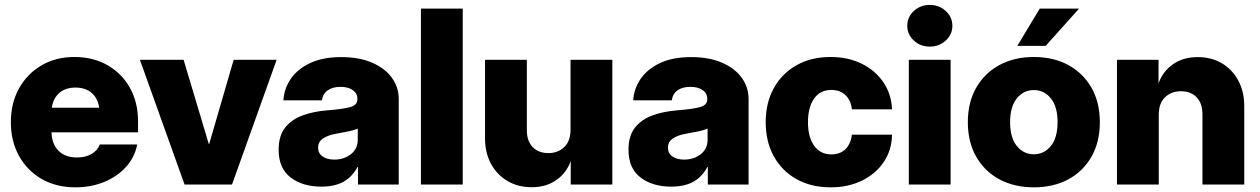

<svg xmlns="http://www.w3.org/2000/svg" viewBox="-20 -763 5211 794"><path d="M292 11.7Q212.4 11.7 152.3 -22.9Q92.3 -57.6 58.6 -118.4Q24.9 -179.2 24.9 -257.8Q24.9 -336.4 58.6 -397.2Q92.3 -458 151.6 -492.7Q210.9 -527.3 287.6 -527.3Q365.2 -527.3 424.6 -493.4Q483.9 -459.5 517.3 -399.7Q550.8 -339.8 550.8 -261.7V-215.8H192.9Q194.3 -167.5 221.9 -139.6Q249.5 -111.8 298.3 -111.8Q334 -111.8 358.9 -126.5Q383.8 -141.1 392.6 -165.5H547.4Q537.6 -113.8 502 -73.7Q466.3 -33.7 411.9 -11Q357.4 11.7 292 11.7ZM194.3 -317.4H390.1Q384.8 -356.4 359.1 -378.7Q333.5 -400.9 292 -400.9Q251 -400.9 225.3 -378.7Q199.7 -356.4 194.3 -317.4Z M1124 -515.6 939.5 0H743.2L558.6 -515.6H739.3L843.3 -168H845.2L946.3 -515.6Z M1309.1 8.8Q1231.4 8.8 1181.9 -29.1Q1132.3 -66.9 1132.3 -143.6Q1132.3 -201.7 1159.4 -235.6Q1186.5 -269.5 1231.9 -285.9Q1277.3 -302.2 1332 -306.6Q1401.4 -312 1429.7 -320.6Q1458 -329.1 1458 -352.1V-354.5Q1458 -376.5 1439.2 -390.1Q1420.4 -403.8 1388.2 -403.8Q1354.5 -403.8 1334.5 -388.9Q1314.5 -374 1311.5 -348.1H1151.9Q1154.8 -396.5 1182.6 -437Q1210.4 -477.5 1262.7 -502.2Q1314.9 -526.9 1391.6 -526.9Q1465.3 -526.9 1518.6 -503.9Q1571.8 -481 1600.3 -441.7Q1628.9 -402.3 1628.9 -354V0H1460.4V-72.3H1458.5Q1435.1 -29.8 1398.9 -10.5Q1362.8 8.8 1309.1 8.8ZM1362.3 -103Q1402.3 -103 1430.9 -125.2Q1459.5 -147.5 1459.5 -185.1V-231Q1445.8 -225.1 1423.3 -220.2Q1400.9 -215.3 1370.1 -210Q1337.4 -204.6 1316.4 -190.7Q1295.4 -176.8 1295.4 -152.3Q1295.4 -128.9 1314 -116Q1332.5 -103 1362.3 -103Z M1893.6 -727.5V0H1720.7V-727.5Z M2339.4 -227.1V-515.6H2512.2V0H2340.3V-94.7H2339.4Q2321.3 -46.4 2279.5 -17.6Q2237.8 11.2 2178.7 11.2Q2122.6 11.2 2079.1 -14.2Q2035.6 -39.6 2010.7 -85.2Q1985.8 -130.9 1985.8 -191.4V-515.6H2158.7V-224.6Q2158.7 -179.7 2182.9 -154.8Q2207 -129.9 2248 -129.9Q2287.6 -129.9 2313.5 -154.8Q2339.4 -179.7 2339.4 -227.1Z M2755.9 8.8Q2678.2 8.8 2628.7 -29.1Q2579.1 -66.9 2579.1 -143.6Q2579.1 -201.7 2606.2 -235.6Q2633.3 -269.5 2678.7 -285.9Q2724.1 -302.2 2778.8 -306.6Q2848.1 -312 2876.5 -320.6Q2904.8 -329.1 2904.8 -352.1V-354.5Q2904.8 -376.5 2886 -390.1Q2867.2 -403.8 2835 -403.8Q2801.3 -403.8 2781.2 -388.9Q2761.2 -374 2758.3 -348.1H2598.6Q2601.6 -396.5 2629.4 -437Q2657.2 -477.5 2709.5 -502.2Q2761.7 -526.9 2838.4 -526.9Q2912.1 -526.9 2965.3 -503.9Q3018.6 -481 3047.1 -441.7Q3075.7 -402.3 3075.7 -354V0H2907.2V-72.3H2905.3Q2881.8 -29.8 2845.7 -10.5Q2809.6 8.8 2755.9 8.8ZM2809.1 -103Q2849.1 -103 2877.7 -125.2Q2906.2 -147.5 2906.2 -185.1V-231Q2892.6 -225.1 2870.1 -220.2Q2847.7 -215.3 2816.9 -210Q2784.2 -204.6 2763.2 -190.7Q2742.2 -176.8 2742.2 -152.3Q2742.2 -128.9 2760.7 -116Q2779.3 -103 2809.1 -103Z M3414.6 11.7Q3334.5 11.7 3273.9 -22.2Q3213.4 -56.2 3179.9 -116.7Q3146.5 -177.2 3146.5 -257.8Q3146.5 -337.9 3180.2 -398.7Q3213.9 -459.5 3274.2 -493.4Q3334.5 -527.3 3414.6 -527.3Q3486.8 -527.3 3543 -499.8Q3599.1 -472.2 3632.6 -423.6Q3666 -375 3668.9 -311H3502.9Q3499 -347.7 3476.6 -369.4Q3454.1 -391.1 3418 -391.1Q3372.1 -391.1 3346.7 -355.5Q3321.3 -319.8 3321.3 -257.8Q3321.3 -195.8 3346.9 -160.2Q3372.6 -124.5 3418 -124.5Q3454.6 -124.5 3476.6 -146.5Q3498.5 -168.5 3502.9 -206.1H3668.9Q3668 -142.6 3635 -93.5Q3602.1 -44.4 3545.2 -16.4Q3488.3 11.7 3414.6 11.7Z M3738.3 0V-515.6H3911.1V0ZM3825.2 -570.3Q3786.1 -570.3 3759 -595.5Q3731.9 -620.6 3731.9 -656.2Q3731.9 -692.4 3759 -717.5Q3786.1 -742.7 3825.2 -742.7Q3863.8 -742.7 3891.1 -717.5Q3918.5 -692.4 3918.5 -656.2Q3918.5 -620.6 3891.1 -595.5Q3863.8 -570.3 3825.2 -570.3Z M4255.4 11.7Q4174.3 11.7 4112.8 -21.5Q4051.3 -54.7 4016.8 -115.2Q3982.4 -175.8 3982.4 -257.8Q3982.4 -339.4 4016.8 -399.9Q4051.3 -460.4 4112.8 -493.9Q4174.3 -527.3 4255.4 -527.3Q4336.9 -527.3 4398.2 -493.9Q4459.5 -460.4 4493.9 -399.9Q4528.3 -339.4 4528.3 -257.8Q4528.3 -175.8 4493.9 -115.2Q4459.5 -54.7 4398.2 -21.5Q4336.9 11.7 4255.4 11.7ZM4255.4 -125Q4297.9 -125 4325.7 -159.2Q4353.5 -193.4 4353.5 -257.8Q4353.5 -321.8 4325.7 -356.2Q4297.9 -390.6 4255.4 -390.6Q4212.9 -390.6 4185.1 -356.2Q4157.2 -321.8 4157.2 -257.8Q4157.2 -193.4 4185.1 -159.2Q4212.9 -125 4255.4 -125ZM4187 -573.2 4279.8 -727.5H4442.4L4304.2 -573.2Z M4772 -288.6V0H4599.1V-515.6H4771V-418L4772 -420.9Q4790 -469.2 4831.8 -498Q4873.5 -526.9 4932.6 -526.9Q4989.3 -526.9 5032.5 -501.5Q5075.7 -476.1 5100.6 -430.4Q5125.5 -384.8 5125.5 -324.2V0H4952.6V-291Q4952.6 -335.9 4928.5 -360.8Q4904.3 -385.7 4863.3 -385.7Q4823.7 -385.7 4797.9 -360.8Q4772 -335.9 4772 -288.6Z"/></svg>

Font: Inter Display Extra Bold
Style: Regular
Weight: 800
Designer: Rasmus Andersson
Foundry: rsms
Version: Version 4.000;git-4fc901f